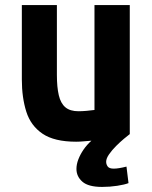

<svg xmlns="http://www.w3.org/2000/svg" viewBox="-20 -546 600 756"><path d="M382 190Q328 190 304.5 169.5Q281 149 281 119Q281 101 288.5 81.5Q296 62 309 43Q322 24 340 8Q325 9 309.5 10.5Q294 12 280 12Q194 12 147.5 -19.5Q101 -51 83.5 -106.5Q66 -162 66 -233V-526H204V-251Q204 -203 211.5 -171Q219 -139 237.5 -123.5Q256 -108 289 -108Q303 -108 320.5 -109.5Q338 -111 352 -113V-526H491V-18Q483 -12 468 0.5Q453 13 437 29Q421 45 409.5 61.5Q398 78 398 91Q398 101 404 109.5Q410 118 428 118Q437 118 449.5 116Q462 114 478 110L486 175Q471 181 442 185.5Q413 190 382 190Z"/></svg>

Font: Ubuntu Sans Mono
Style: Regular
Weight: 400
Monospace: yes
Designer: Dalton Maag Ltd
Foundry: Dalton Maag Ltd
Version: Version 1.006